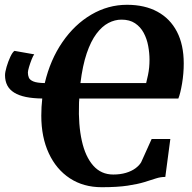

<svg xmlns="http://www.w3.org/2000/svg" viewBox="-20 -771 801 802"><path d="M405 11Q328.5 11 271.8 -26.2Q215 -63.5 183.8 -130.8Q152.5 -198 152.5 -288Q152.5 -306 153.5 -324.2Q154.5 -342.5 156.5 -359.5Q117 -360 88 -366Q59 -372 39.5 -384Q20 -396 10.5 -414.2Q1 -432.5 1 -457Q1 -469.5 7.5 -491.8Q14 -514 23.2 -533.8Q32.5 -553.5 40.5 -558.5L123 -544Q118.5 -538.5 112.2 -522.8Q106 -507 101.2 -491Q96.5 -475 96.5 -468Q96.5 -456.5 100.5 -446.8Q104.5 -437 119.5 -430.8Q134.5 -424.5 167 -424Q190 -521.5 240.8 -595.2Q291.5 -669 361.5 -710Q431.5 -751 510.5 -751Q584.5 -751 637.5 -722.2Q690.5 -693.5 719 -638.8Q747.5 -584 747.5 -506Q747.5 -463.5 740.5 -422Q733.5 -380.5 725 -359.5H311Q311 -356 310.8 -352.2Q310.5 -348.5 310.2 -344.8Q310 -341 310 -337Q307 -249.5 321.8 -183Q336.5 -116.5 369.5 -79.2Q402.5 -42 453 -42Q482.5 -42 506 -49Q529.5 -56 545.5 -67.8Q561.5 -79.5 569.5 -93L613.5 -190.5H691.5L670.5 -32Q650.5 -32 630.8 -25.5Q611 -19 583.5 -10.5Q556 -2 513.2 4.5Q470.5 11 405 11ZM590.5 -424Q595 -441.5 598.2 -457.5Q601.5 -473.5 603 -489Q604.5 -504.5 604.5 -521.5Q604.5 -549.5 599 -579.2Q593.5 -609 580.2 -633.8Q567 -658.5 544.2 -673.8Q521.5 -689 487.5 -689Q459.5 -689 432.8 -675Q406 -661 382.8 -630Q359.5 -599 342.2 -548.2Q325 -497.5 316 -424Z"/></svg>

Font: Merriweather ExtraBold
Style: Italic
Weight: 800
Italic angle: -7.8°
Version: Version 2.101